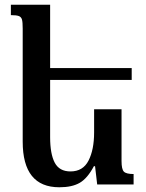

<svg xmlns="http://www.w3.org/2000/svg" viewBox="-20 -780 617 812"><path d="M545 -44V0H391L382 -77H377Q350 -26 317.5 -7Q285 12 231 12Q76 12 76 -181V-659Q76 -686 73 -697Q70 -708 60 -712Q50 -716 26 -716V-760H192V-492H537V-442H192V-200Q192 -129 211.5 -92Q231 -55 278 -55Q331 -55 354.5 -101Q378 -147 378 -220V-318H494V-99Q494 -64 504 -54Q514 -44 545 -44Z"/></svg>

Font: Noto Serif Armenian Medium
Style: Regular
Weight: 500
Designer: Monotype Design team
Foundry: Monotype Imaging Inc.
Version: Version 1.000